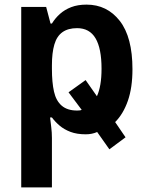

<svg xmlns="http://www.w3.org/2000/svg" viewBox="-20 -572 639 832"><path d="M352 10Q313 10 285.5 -0.5Q258 -11 238.5 -27.5Q219 -44 205 -63H197Q199 -45 202 -21.5Q205 2 205 26V240H72V-542H180L199 -470H205Q219 -493 239.5 -511.5Q260 -530 288.5 -541Q317 -552 355 -552Q444 -552 499 -481.5Q554 -411 554 -272Q554 -192 534 -135Q514 -78 479 -43L524 23L454 75L401 0Q390 5 377.5 7.5Q365 10 352 10ZM314 -450Q275 -450 250.5 -432.5Q226 -415 215.5 -379Q205 -343 205 -289V-273Q205 -215 214 -175Q223 -135 247.5 -114Q272 -93 314 -93Q319 -93 324.5 -93.5Q330 -94 334 -96L277 -172L351 -225L400 -155Q410 -177 415 -206.5Q420 -236 420 -274Q420 -362 394 -406Q368 -450 314 -450Z"/></svg>

Font: Noto Sans Display SemiBold
Style: Regular
Weight: 600
Designer: Monotype Design Team
Foundry: Monotype Imaging Inc.
Version: Version 2.003